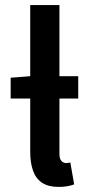

<svg xmlns="http://www.w3.org/2000/svg" viewBox="-20 -726 353 756"><path d="M22 -338V-420L100 -426H288V-338ZM211 10Q170 10 145.5 -6.5Q121 -23 110 -54Q99 -85 99 -128V-706H214V-122Q214 -100 222 -92Q230 -84 240 -84Q244 -84 247.5 -84.5Q251 -85 257 -86L272 0Q262 4 246.5 7Q231 10 211 10Z"/></svg>

Font: Source Sans 3 ExtraLight SemiBold
Style: Regular
Weight: 600
Version: Version 3.052;hotconv 1.1.0;makeotfexe 2.6.0